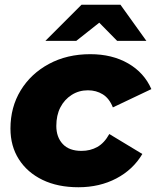

<svg xmlns="http://www.w3.org/2000/svg" viewBox="-20 -779 657 808"><path d="M310 9Q223 9 159 -22Q95 -53 59.5 -108.5Q24 -164 24 -238Q24 -328 67 -398.5Q110 -469 186 -510Q262 -551 360 -551Q452 -551 519.5 -512Q587 -473 617 -404L455 -327Q440 -365 412.5 -382Q385 -399 350 -399Q312 -399 281.5 -379.5Q251 -360 234 -327Q217 -294 217 -249Q217 -202 244 -173Q271 -144 323 -144Q360 -144 389.5 -160.5Q419 -177 440 -215L579 -131Q540 -65 469.5 -28Q399 9 310 9ZM171 -607 323 -759H487L596 -607H473L350 -732H459L301 -607Z"/></svg>

Font: Montserrat Thin ExtraBold
Style: Italic
Weight: 800
Italic angle: -11.3°
Version: Version 9.000